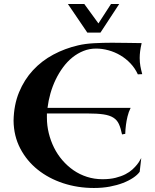

<svg xmlns="http://www.w3.org/2000/svg" viewBox="-20 -916 777 961"><path d="M669.9 -543.9Q655.8 -574.7 633.1 -598.6Q610.4 -622.6 582.3 -639.2Q554.2 -655.8 522.9 -664.3Q491.7 -672.9 460.9 -672.9Q427.2 -672.9 397.5 -660.9Q367.7 -648.9 342 -628.2Q316.4 -607.4 295.4 -578.9Q274.4 -550.3 258.5 -517.3Q242.7 -484.4 232.4 -448.2Q222.2 -412.1 217.8 -376H633.8Q623.5 -355.5 618.2 -332.8Q612.8 -310.1 610.4 -290.5Q607.4 -267.6 606.9 -246.1L590.8 -243.2Q584.5 -274.4 575.2 -294.9Q565.9 -315.4 547.4 -327.1Q528.8 -338.9 497.8 -343.5Q466.8 -348.1 417 -348.1H214.8V-327.1Q214.8 -287.6 224.1 -249.5Q233.4 -211.4 250.5 -177Q267.6 -142.6 292.5 -113.8Q317.4 -85 348.1 -63.7Q378.9 -42.5 415.5 -30.8Q452.1 -19 493.2 -19Q530.3 -19 558.6 -26.1Q586.9 -33.2 607.7 -43.9Q628.4 -54.7 642.6 -67.6Q656.7 -80.6 666 -92.3Q675.3 -104 679.9 -113Q684.6 -122.1 687 -125L679.2 -56.2Q668 -40.5 646.5 -26.1Q625 -11.7 595.5 -0.2Q565.9 11.2 529.3 18.1Q492.7 24.9 450.2 24.9Q368.7 24.9 296.1 1Q223.6 -22.9 168.7 -66.9Q113.8 -110.8 81.3 -173.1Q48.8 -235.4 47.9 -312Q49.3 -391.1 75.4 -454.3Q101.6 -517.6 145.3 -564.7Q189 -611.8 247.1 -642.8Q305.2 -673.8 371.1 -689Q405.8 -697.3 450.7 -699.7Q495.6 -702.1 541 -702.1Q585 -702.1 623.8 -701.2Q662.6 -700.2 689 -700.2Q683.6 -677.2 681.4 -659.4Q679.2 -641.6 679.2 -626Q679.2 -604 682.6 -585.2Q686 -566.4 691.9 -544.9ZM319.8 -896H401.9L472.7 -798.8L535.6 -896H576.7L482.9 -752.9H417Z"/></svg>

Font: Uncial Antiqua
Style: Regular
Weight: 400
Version: Version 1.000